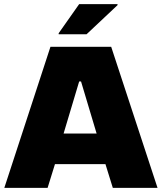

<svg xmlns="http://www.w3.org/2000/svg" viewBox="-20 -916 788 936"><path d="M1 0 226 -688H522L748 0H530L494 -116H248L212 0ZM290 -265H451L375 -519H366ZM266 -749V-754L366 -896H553V-891L402 -749Z"/></svg>

Font: Saira SemiExpanded ExtraBold
Style: Regular
Weight: 800
Width: 6
Designer: Hector Gatti with collaboration of the Omnibus-Type team
Foundry: Omnibus-Type
Version: Version 1.101